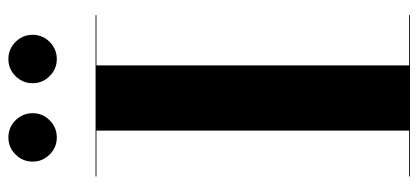

<svg xmlns="http://www.w3.org/2000/svg" viewBox="-290 -708 998 458"><g transform="rotate(-90 209.0 -479.0)"><path d="M17 0V-2H126.5V-748H17V-750H402V-748H282V-2H402V0ZM297 -842.5Q273.5 -842.5 256.5 -859.5Q239.5 -876.5 239.5 -900Q239.5 -924 256.5 -941Q273.5 -958 297 -958Q321 -958 338 -941Q355 -924 355 -900Q355 -876.5 338 -859.5Q321 -842.5 297 -842.5ZM110 -842.5Q86.5 -842.5 69.5 -859.5Q52.5 -876.5 52.5 -900Q52.5 -924 69.5 -941Q86.5 -958 110 -958Q134 -958 151 -941Q168 -924 168 -900Q168 -876.5 151 -859.5Q134 -842.5 110 -842.5Z"/></g></svg>

Font: Bodoni Moda 96pt
Style: Bold
Weight: 700
Version: Version 2.005